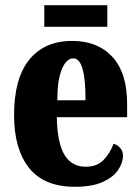

<svg xmlns="http://www.w3.org/2000/svg" viewBox="-20 -707 539 737"><path d="M267 10Q149 10 91.5 -62.5Q34 -135 34 -265Q34 -406 92.5 -478Q151 -550 257 -550Q355 -550 411.5 -488.5Q468 -427 468 -308V-257H198Q200 -158 227.5 -112.5Q255 -67 309 -67Q352 -67 377 -92.5Q402 -118 416 -155Q431 -151 441.5 -139Q452 -127 452 -109Q452 -82 433.5 -54.5Q415 -27 374.5 -8.5Q334 10 267 10ZM308 -322Q309 -398 297.5 -440.5Q286 -483 261 -483Q235 -483 217.5 -441.5Q200 -400 200 -322ZM150 -604V-687H392V-604Z"/></svg>

Font: Noto Serif Bengali ExtraCondensed Black
Style: Regular
Weight: 900
Width: 2
Designer: Juan Bruce, Universal Thirst, Indian Type Foundry and the Monotype Design Team.
Foundry: Monotype Imaging Inc.
Version: Version 2.003; ttfautohint (v1.8.4.7-5d5b)